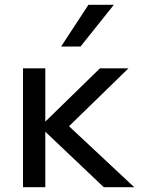

<svg xmlns="http://www.w3.org/2000/svg" viewBox="-20 -781 593 801"><path d="M413 0 142 -257H152L397 -496H516L250 -237L231 -289L540 0ZM76 0V-496H169V0ZM455 -761 316 -587H235L349 -761Z"/></svg>

Font: Wix Madefor Display Medium
Style: Regular
Weight: 500
Designer: Dalton Maag Ltd
Foundry: Dalton Maag Ltd
Version: Version 3.100